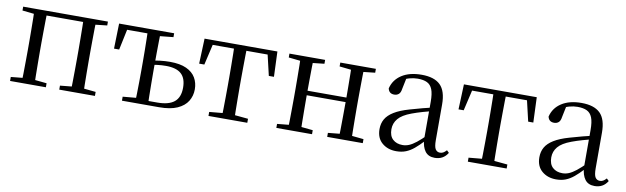

<svg xmlns="http://www.w3.org/2000/svg" viewBox="-39 -915 4281 1313"><g transform="rotate(10 2102.0 -258.5)"><path d="M123.1 0Q124.3 -24.4 124.8 -65.4Q125.3 -106.3 125.8 -150.3Q126.3 -194.3 126.3 -228.5V-288.3Q126.3 -321.7 125.8 -365.7Q125.3 -409.8 124.8 -450.8Q124.3 -491.8 123.1 -516H212.3Q211.3 -491.7 210.8 -450.7Q210.3 -409.7 209.8 -365.7Q209.3 -321.7 209.3 -288.3V-228.5Q209.3 -194.3 209.8 -150.3Q210.3 -106.3 210.8 -65.4Q211.3 -24.4 212.3 0ZM464.8 0Q465.8 -24.4 466.3 -65.4Q466.8 -106.3 467.3 -150.3Q467.8 -194.3 467.8 -228.5V-288.3Q467.8 -321.7 467.3 -365.7Q466.8 -409.7 466.3 -450.7Q465.8 -491.7 464.8 -516H552.2Q551.2 -491.7 550.7 -450.7Q550.2 -409.7 549.7 -365.7Q549.2 -321.7 549.2 -288.3V-228.5Q549.2 -194.3 549.7 -150.3Q550.2 -106.3 550.7 -65.4Q551.2 -24.4 552.2 0ZM43.5 0V-27.8L152.7 -38.6H184.7L292.1 -27.8V0ZM385 0V-27.8L493.4 -38.6H526.4L632.8 -27.8V0ZM43.5 -489.1V-516H167V-477.4H152.7ZM508.7 -477.4V-516H632V-489.1L526.4 -477.4ZM167 -484.1V-516H508.7V-484.1Z M956.5 0V-29.4H1060.2Q1139.4 -29.4 1178 -60.8Q1216.7 -92.3 1216.7 -159.7Q1216.7 -224.7 1182.5 -255.6Q1148.4 -286.6 1075.6 -286.6Q1046.2 -286.6 1018.3 -283.2Q990.5 -279.8 962.3 -273.8V-304.8Q996 -310.5 1030.2 -314.6Q1064.3 -318.7 1098.2 -318.7Q1168.8 -318.7 1212.6 -298.4Q1256.5 -278.1 1277.1 -242.8Q1297.7 -207.5 1297.7 -162.8Q1297.7 -117.1 1275.1 -80.3Q1252.5 -43.4 1204.3 -21.7Q1156.1 0 1078 0ZM911.2 0Q912.2 -24.4 913.1 -65.3Q914 -106.3 914.5 -150.3Q915 -194.3 915 -228.5V-288.3Q915 -321.7 914.5 -365.7Q914 -409.7 913.1 -450.7Q912.2 -491.8 911.2 -516H1000.4Q999.4 -491.8 998.8 -450.7Q998.2 -409.7 997.7 -365.7Q997.2 -321.7 997.2 -288.3V-228.5Q997.2 -194.3 997.7 -150.3Q998.2 -106.3 998.8 -65.3Q999.4 -24.4 1000.4 0ZM705.2 -341.2 709.7 -516H956.9V-483.7H736.6L777.2 -513.4L740.9 -341.2ZM820.4 0V-27.8L940.4 -38.6H956.5V0ZM956.9 -477.4V-516H1091.9V-489.1L976.8 -477.4Z M1296.3 -341.2 1303.1 -516H1808.9L1815.7 -341.2H1780.1L1739.8 -513.4L1782.2 -483.7H1329.7L1372.2 -513.4L1332.3 -341.2ZM1421.2 0V-27.8L1535.9 -38.6H1576.3L1690.8 -27.8V0ZM1512.2 0Q1513.2 -24.4 1513.8 -65.3Q1514.4 -106.3 1514.9 -150.3Q1515.4 -194.3 1515.4 -228.5V-288.3Q1515.4 -321.7 1514.9 -365.7Q1514.4 -409.7 1513.8 -450.7Q1513.2 -491.8 1512.2 -516H1599.8Q1598.8 -491.8 1598.3 -450.7Q1597.8 -409.7 1597.3 -365.7Q1596.8 -321.7 1596.8 -288.3V-228.5Q1596.8 -194.3 1597.3 -150.3Q1597.8 -106.3 1598.3 -65.3Q1598.8 -24.4 1599.8 0Z M1972.1 0Q1973.3 -24.4 1973.8 -65.4Q1974.3 -106.3 1974.8 -150.3Q1975.3 -194.3 1975.3 -228.5V-288.3Q1975.3 -321.7 1974.8 -365.7Q1974.3 -409.8 1973.8 -450.8Q1973.3 -491.8 1972.1 -516H2061.3Q2060.3 -491.7 2059.8 -450.1Q2059.3 -408.6 2058.8 -363Q2058.3 -317.5 2058.3 -279.8V-260.2Q2058.3 -210.2 2058.8 -159.3Q2059.3 -108.5 2059.8 -66.4Q2060.3 -24.3 2061.3 0ZM2324.4 0Q2326.4 -24.3 2326.9 -66.4Q2327.4 -108.5 2327.9 -159.3Q2328.4 -210.2 2328.4 -260.2V-279.8Q2328.4 -317.4 2327.9 -363.1Q2327.4 -408.7 2326.9 -450.2Q2326.4 -491.7 2324.4 -516H2412.9Q2411.9 -491.7 2411.4 -450.7Q2410.9 -409.7 2410.4 -365.7Q2409.9 -321.7 2409.9 -288.3V-228.5Q2409.9 -194.3 2410.4 -150.3Q2410.9 -106.3 2411.4 -65.4Q2411.9 -24.4 2412.9 0ZM1892.5 0V-27.8L2001.7 -38.6H2033.7L2140.3 -27.8V0ZM1892.5 -489.1V-516H2140.3V-489.1L2033.7 -477.4H2001.7ZM2245.6 0V-27.8L2353.8 -38.6H2386.8L2492.7 -27.8V0ZM2245.6 -489.1V-516H2492.7V-489.1L2386.8 -477.4H2353.8ZM2016 -256V-287.5H2368.9V-256Z M2726.7 14.6Q2667.5 14.6 2628.1 -19.1Q2588.6 -52.8 2588.6 -115.1Q2588.6 -153.9 2605.8 -184.3Q2622.9 -214.6 2662.4 -239Q2701.9 -263.5 2767.9 -282.3Q2809.8 -294.9 2855.8 -306.7Q2901.8 -318.5 2941.8 -327.7V-303.3Q2901.8 -293.3 2860.7 -281.5Q2819.6 -269.7 2785.6 -257Q2722.3 -233.6 2695.6 -201.7Q2668.9 -169.7 2668.9 -128.2Q2668.9 -81.6 2694.5 -58Q2720.2 -34.4 2762.1 -34.4Q2784.6 -34.4 2806.6 -43.3Q2828.6 -52.2 2856.7 -74.2Q2884.7 -96.3 2922.8 -134.4L2931.5 -87.1H2907.9Q2876.7 -53.7 2849.5 -31.1Q2822.2 -8.4 2793.1 3.1Q2764 14.6 2726.7 14.6ZM2993.8 13.6Q2949.1 13.6 2926.8 -16.6Q2904.5 -46.7 2901.2 -99.7V-103.3V-359Q2901.2 -415 2889.1 -445.3Q2876.9 -475.6 2851.7 -487.6Q2826.6 -499.6 2787 -499.6Q2758.3 -499.6 2729.1 -491.4Q2699.9 -483.2 2666.7 -464.7L2710.2 -491.9L2693.8 -412.7Q2690.2 -386 2677.7 -375.2Q2665.1 -364.3 2646.4 -364.3Q2610.2 -364.3 2602.5 -399.7Q2617.4 -461 2671.1 -495.8Q2724.8 -530.6 2809.2 -530.6Q2896.5 -530.6 2938.8 -489.2Q2981 -447.8 2981 -354.6V-107.7Q2981 -60.8 2992.1 -44.2Q3003.1 -27.5 3023.4 -27.5Q3036 -27.5 3046 -33.2Q3056 -38.8 3068.4 -52.1L3084.1 -36.7Q3068.2 -10.7 3045.6 1.4Q3023 13.6 2993.8 13.6Z M3097.3 -341.2 3104.1 -516H3609.9L3616.7 -341.2H3581.1L3540.8 -513.4L3583.2 -483.7H3130.7L3173.2 -513.4L3133.3 -341.2ZM3222.2 0V-27.8L3336.9 -38.6H3377.3L3491.8 -27.8V0ZM3313.2 0Q3314.2 -24.4 3314.8 -65.3Q3315.4 -106.3 3315.9 -150.3Q3316.4 -194.3 3316.4 -228.5V-288.3Q3316.4 -321.7 3315.9 -365.7Q3315.4 -409.7 3314.8 -450.7Q3314.2 -491.8 3313.2 -516H3400.8Q3399.8 -491.8 3399.3 -450.7Q3398.8 -409.7 3398.3 -365.7Q3397.8 -321.7 3397.8 -288.3V-228.5Q3397.8 -194.3 3398.3 -150.3Q3398.8 -106.3 3399.3 -65.3Q3399.8 -24.4 3400.8 0Z M3836.7 14.6Q3777.5 14.6 3738.1 -19.1Q3698.6 -52.8 3698.6 -115.1Q3698.6 -153.9 3715.8 -184.3Q3732.9 -214.6 3772.4 -239Q3811.9 -263.5 3877.9 -282.3Q3919.8 -294.9 3965.8 -306.7Q4011.8 -318.5 4051.8 -327.7V-303.3Q4011.8 -293.3 3970.7 -281.5Q3929.6 -269.7 3895.6 -257Q3832.3 -233.6 3805.6 -201.7Q3778.9 -169.7 3778.9 -128.2Q3778.9 -81.6 3804.5 -58Q3830.2 -34.4 3872.1 -34.4Q3894.6 -34.4 3916.6 -43.3Q3938.6 -52.2 3966.7 -74.2Q3994.7 -96.3 4032.8 -134.4L4041.5 -87.1H4017.9Q3986.7 -53.7 3959.5 -31.1Q3932.2 -8.4 3903.1 3.1Q3874 14.6 3836.7 14.6ZM4103.8 13.6Q4059.1 13.6 4036.8 -16.6Q4014.5 -46.7 4011.2 -99.7V-103.3V-359Q4011.2 -415 3999.1 -445.3Q3986.9 -475.6 3961.7 -487.6Q3936.6 -499.6 3897 -499.6Q3868.3 -499.6 3839.1 -491.4Q3809.9 -483.2 3776.7 -464.7L3820.2 -491.9L3803.8 -412.7Q3800.2 -386 3787.7 -375.2Q3775.1 -364.3 3756.4 -364.3Q3720.2 -364.3 3712.5 -399.7Q3727.4 -461 3781.1 -495.8Q3834.8 -530.6 3919.2 -530.6Q4006.5 -530.6 4048.8 -489.2Q4091 -447.8 4091 -354.6V-107.7Q4091 -60.8 4102.1 -44.2Q4113.1 -27.5 4133.4 -27.5Q4146 -27.5 4156 -33.2Q4166 -38.8 4178.4 -52.1L4194.1 -36.7Q4178.2 -10.7 4155.6 1.4Q4133 13.6 4103.8 13.6Z"/></g></svg>

Font: Noto Serif SC
Style: Regular
Weight: 200
Designer: Ryoko NISHIZUKA 西塚涼子 (kana & ideographs); Frank Grießhammer (Latin, Greek & Cyrillic); Wenlong ZHANG 张文龙 (bopomofo); San
Foundry: Adobe
Version: Version 2.001;hotconv 1.1.0;makeotfexe 2.6.0